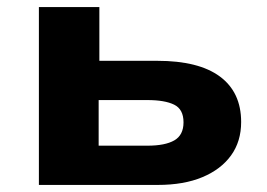

<svg xmlns="http://www.w3.org/2000/svg" viewBox="-20 -523 756 543"><path d="M90 0V-503H261V-351H425Q542 -351 602 -306.5Q662 -262 662 -178Q662 -123 633.5 -83.5Q605 -44 552.5 -22Q500 0 426 0ZM259 -111H397Q447 -111 473 -126Q499 -141 499 -177Q499 -214 472.5 -227Q446 -240 397 -240H259Z"/></svg>

Font: Nunito Sans 7pt SemiExpanded ExtraBold
Style: Regular
Weight: 800
Width: 6
Designer: Vernon Adams
Foundry: Vernon Adams
Version: Version 3.101;gftools[0.9.27]